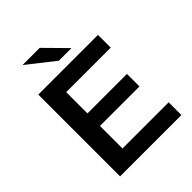

<svg xmlns="http://www.w3.org/2000/svg" viewBox="-246 -1028 1162 1162"><g transform="rotate(-45 335.0 -447.0)"><path d="M214 -409H562V-302H214ZM224 -109H619V0H94V-700H605V-591H224ZM327 -757 153 -894H300L435 -757Z"/></g></svg>

Font: MOST Montserrat SemiBold
Style: Regular
Weight: 600
Designer: Julieta Ulanovsky
Foundry: Julieta Ulanovsky
Version: Version 8.000;March 11, 2024;FontCreator 15.0.0.2926 64-bit